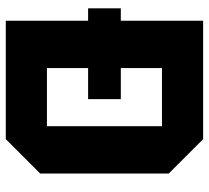

<svg xmlns="http://www.w3.org/2000/svg" viewBox="-50 -690 740 681"><g transform="rotate(90 320.5 -350.0)"><path d="M10 -292V-408H332V-292ZM222 -146H428V-554H222ZM54 0V-700H474L596 -578V-122L474 0Z"/></g></svg>

Font: Tektur
Style: Bold
Weight: 700
Designer: Adam Jagosz
Foundry: Adam Jagosz
Version: Version 1.005;gftools[0.9.30]